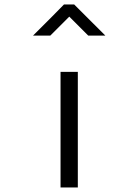

<svg xmlns="http://www.w3.org/2000/svg" viewBox="-20 -823 512 843"><path d="M321.7 -507.5V0H245.8V-507.5ZM305.8 -803.3 442.5 -666.7H367.5L284.2 -750L200.8 -666.7H125Q208.3 -749.2 260.8 -803.3Z"/></svg>

Font: 0xA000-Squarish
Style: Squareish
Weight: 400
Version: Version 0.1